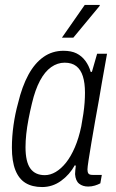

<svg xmlns="http://www.w3.org/2000/svg" viewBox="-20 -743 469 775"><path d="M150 12Q110 12 83 -4.5Q56 -21 42 -56.5Q28 -92 28 -147Q28 -191 34.5 -237.5Q41 -284 53 -327Q69 -394 94.5 -441Q120 -488 155.5 -513Q191 -538 236 -538Q268 -538 289 -527.5Q310 -517 324.5 -497.5Q339 -478 346 -453H351L372 -526H412L391 -408Q387 -381 379.5 -340.5Q372 -300 364 -254.5Q356 -209 349 -167.5Q342 -126 337.5 -96.5Q333 -67 333 -59Q333 -48 337 -42.5Q341 -37 354 -37H391L385 -3Q376 2 363 6Q350 10 336 10Q314 10 299.5 -1.5Q285 -13 283 -40Q283 -47 284 -56Q285 -65 286 -74L282 -76Q261 -38 226.5 -13Q192 12 150 12ZM161 -36Q183 -36 205 -49Q227 -62 246.5 -86.5Q266 -111 282 -148Q298 -185 308 -233Q313 -260 316.5 -284Q320 -308 321.5 -329Q323 -350 323 -369Q323 -408 314.5 -435Q306 -462 288 -476Q270 -490 241 -490Q212 -490 186.5 -472Q161 -454 141.5 -417.5Q122 -381 109 -326Q101 -293 95 -261.5Q89 -230 86 -202Q83 -174 83 -149Q83 -90 102.5 -63Q122 -36 161 -36ZM230 -591 322 -723H383L382 -719L276 -591Z"/></svg>

Font: Archivo Condensed ExtraLight
Style: Italic
Weight: 250
Width: 3
Italic angle: -10°
Designer: Hector Gatti
Foundry: Omnibus-Type
Version: Version 2.001